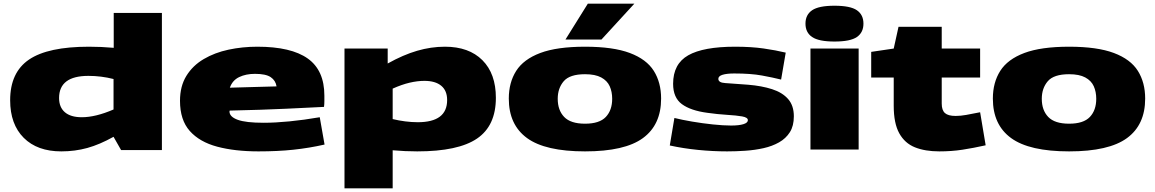

<svg xmlns="http://www.w3.org/2000/svg" viewBox="-20 -810 6258 1040"><path d="M636 3 595 -69Q520 -27 453 -8.5Q386 10 312 10Q182 10 108.5 -63.5Q35 -137 35 -267Q35 -418 137.5 -487.5Q240 -557 462 -557Q528 -557 596 -551V-740H857V3ZM595 -217V-382Q528 -399 459 -399Q300 -399 300 -279Q300 -229 331.5 -202Q363 -175 423 -175Q498 -175 595 -217Z M1380 10Q1252 10 1156.5 -15.5Q1061 -41 1008 -100.5Q955 -160 955 -264Q955 -343 989.5 -399Q1024 -455 1083.5 -490Q1143 -525 1218 -541Q1293 -557 1374 -557Q1557 -557 1647 -493Q1737 -429 1737 -292Q1737 -280 1737 -262.5Q1737 -245 1735 -231Q1654 -227 1529 -221Q1404 -215 1224 -211Q1223 -209 1223 -205Q1224 -177 1268 -161Q1312 -145 1408 -145Q1470 -145 1547.5 -152.5Q1625 -160 1712 -175L1738 -27Q1654 -8 1569 1Q1484 10 1380 10ZM1225 -335Q1298 -337 1366.5 -339Q1435 -341 1478 -342Q1473 -374 1446.5 -392Q1420 -410 1361 -410Q1312 -410 1275.5 -392.5Q1239 -375 1225 -335Z M1846 210V-547H2080V-466Q2164 -513 2239.5 -535Q2315 -557 2390 -557Q2520 -557 2593 -484Q2666 -411 2666 -280Q2666 -129 2564 -59.5Q2462 10 2240 10Q2176 10 2107 4V210ZM2243 -148Q2402 -148 2402 -268Q2402 -319 2370 -345.5Q2338 -372 2279 -372Q2241 -372 2198.5 -362Q2156 -352 2107 -330V-165Q2140 -157 2175 -152.5Q2210 -148 2243 -148Z M2736 -276Q2736 -363 2776 -426Q2816 -489 2906.5 -523Q2997 -557 3149 -557Q3301 -557 3391.5 -523Q3482 -489 3521.5 -426Q3561 -363 3561 -276Q3561 -134 3462.5 -62Q3364 10 3149 10Q2934 10 2835 -62Q2736 -134 2736 -276ZM3001 -275Q3001 -213 3036 -176.5Q3071 -140 3149 -140Q3227 -140 3261.5 -176.5Q3296 -213 3296 -275Q3296 -313 3282.5 -343Q3269 -373 3236.5 -390.5Q3204 -408 3149 -408Q3066 -408 3033.5 -370Q3001 -332 3001 -275ZM3043 -596 3164 -790H3416L3238 -596Z M3608 -22 3633 -171Q3673 -161 3728.5 -151.5Q3784 -142 3841 -136Q3898 -130 3940 -130Q3983 -130 4007 -137.5Q4031 -145 4031 -159Q4031 -174 3999.5 -179.5Q3968 -185 3917.5 -188Q3867 -191 3811 -199Q3721 -211 3673.5 -246Q3626 -281 3626 -356Q3626 -464 3708 -510.5Q3790 -557 3962 -557Q4049 -557 4115.5 -547.5Q4182 -538 4236 -525L4211 -379Q4167 -390 4107 -401Q4047 -412 3957 -412Q3917 -412 3894 -405Q3871 -398 3871 -383Q3871 -362 3909 -360Q3947 -358 4033 -351Q4106 -345 4162 -327Q4218 -309 4249 -273.5Q4280 -238 4280 -180Q4280 -128 4258.5 -94Q4237 -60 4200 -39Q4163 -18 4116 -7.5Q4069 3 4018 6.5Q3967 10 3919 10Q3841 10 3761 2Q3681 -6 3608 -22Z M4500 -585Q4415 -585 4379 -609.5Q4343 -634 4343 -682Q4343 -730 4379 -754.5Q4415 -779 4500 -779Q4586 -779 4621.5 -754.5Q4657 -730 4657 -682Q4657 -634 4621.5 -609.5Q4586 -585 4500 -585ZM4370 0V-547H4631V0Z M5068 10Q4991 10 4936 -12Q4881 -34 4851 -88Q4821 -142 4821 -237V-390H4699V-529L4821 -547L4847 -665H5081V-547H5289V-390H5081V-249Q5081 -213 5098.5 -197.5Q5116 -182 5156 -182Q5183 -182 5213.5 -187.5Q5244 -193 5289 -202L5319 -23Q5252 -8 5193 1Q5134 10 5068 10Z M5358 -276Q5358 -363 5398 -426Q5438 -489 5528.5 -523Q5619 -557 5771 -557Q5923 -557 6013.5 -523Q6104 -489 6143.5 -426Q6183 -363 6183 -276Q6183 -134 6084.5 -62Q5986 10 5771 10Q5556 10 5457 -62Q5358 -134 5358 -276ZM5623 -275Q5623 -213 5658 -176.5Q5693 -140 5771 -140Q5849 -140 5883.5 -176.5Q5918 -213 5918 -275Q5918 -313 5904.5 -343Q5891 -373 5858.5 -390.5Q5826 -408 5771 -408Q5688 -408 5655.5 -370Q5623 -332 5623 -275Z"/></svg>

Font: Georama Extra Expanded ExtraBold
Style: Regular
Weight: 800
Width: 8
Designer: Jean-Baptiste Levee
Foundry: Production Type
Version: Version 1.000